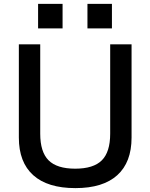

<svg xmlns="http://www.w3.org/2000/svg" viewBox="-20 -958 774 988"><path d="M368 10Q225 10 151 -56.5Q77 -123 77 -250V-730H187V-270Q187 -176 230 -133Q273 -90 367 -90Q461 -90 504 -133Q547 -176 547 -270V-730H657V-250Q657 -123 583.5 -56.5Q510 10 368 10ZM430 -812V-938H556V-812ZM176 -812V-938H302V-812Z"/></svg>

Font: M PLUS 1 Medium
Style: Regular
Weight: 500
Designer: Coji Morishita
Foundry: UNDERFOREST DESIGN
Version: Version 1.001